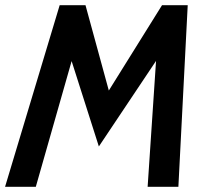

<svg xmlns="http://www.w3.org/2000/svg" viewBox="-28 -720 804 740"><path d="M-8.5 0 202 -700H301.5L405.5 -319.5L363 -325.5L596.5 -700H695.5L659.5 0H541L577 -539L603 -529.5L353 -155.5L231.5 -536.5L263 -537L110 0Z"/></svg>

Font: Cabin SemiCondensedSemiBold
Style: Italic
Weight: 600
Width: 4
Italic angle: -10°
Designer: Pablo Impallari
Foundry: Pablo Impallari. http://www.impallari.com Igino Marini. http://www.ikern.com
Version: Version 3.001